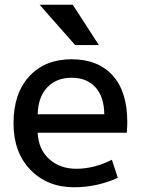

<svg xmlns="http://www.w3.org/2000/svg" viewBox="-20 -780 599 810"><path d="M287 -760 397 -590H297L147 -760ZM139 -298H420Q419 -372 382.5 -412Q346 -452 282 -452Q218 -452 179.5 -411.5Q141 -371 139 -298ZM139 -220Q142 -150 187.5 -109Q233 -68 302 -68Q377 -68 452 -106L477 -30Q390 10 292 10Q180 10 108.5 -63.5Q37 -137 37 -260Q37 -386 103.5 -458Q170 -530 282 -530Q393 -530 455 -462Q517 -394 517 -265Q517 -250 515 -220Z"/></svg>

Font: M PLUS 1p Medium
Style: Regular
Weight: 500
Version: Version 1.062